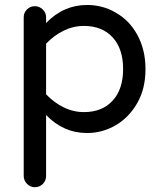

<svg xmlns="http://www.w3.org/2000/svg" viewBox="-20 -529 656 779"><path d="M76.2 184.6V-459Q76.2 -477.5 89.4 -490.7Q102.5 -503.9 121.1 -503.9Q139.6 -503.9 153.3 -490.7Q167 -477.5 167 -459V-435.5Q237.3 -508.8 333 -508.8Q396.5 -508.8 448.2 -478.5Q504.9 -447.3 537.6 -386.7Q570.3 -326.2 570.3 -249Q570.3 -168.9 537.1 -111.3Q503.9 -52.7 449.7 -21Q395.5 10.7 333 10.7Q237.3 10.7 167 -62.5V184.6Q167 204.1 153.8 217.3Q140.6 230.5 121.1 230.5Q102.5 230.5 89.4 216.8Q76.2 203.1 76.2 184.6ZM479.5 -249Q479.5 -331.1 437 -377.4Q394.5 -423.8 320.3 -423.8Q277.3 -423.8 237.8 -404.3Q198.2 -384.8 167 -351.6V-146.5Q198.2 -113.3 237.8 -93.8Q277.3 -74.2 320.3 -74.2Q394.5 -74.2 437 -120.6Q479.5 -167 479.5 -249Z"/></svg>

Font: jf-openhuninn-1.0
Style: Regular
Weight: 400
Designer: [Kosugi Maru]
      Designed by Motoya company      

      [Varela Round]
      Joe Prince(Latin component); Avraham Co
Foundry: justfont CO.,LTD.
Version: 1.0